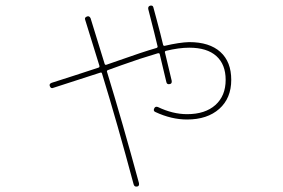

<svg xmlns="http://www.w3.org/2000/svg" viewBox="-20 -637 1040 705"><path d="M175.8 -314.5Q167 -310.5 163.1 -320.3Q159.2 -329.1 169.9 -333Q247.1 -357.4 341.8 -388.7Q346.7 -390.6 344.7 -396.5Q315.4 -490.2 293 -563.5Q289.1 -572.3 298.8 -576.2Q307.6 -580.1 312.5 -570.3Q330.1 -514.6 364.3 -402.3Q366.2 -397.5 371.1 -399.4Q374 -400.4 392.1 -406.7Q410.2 -413.1 418.9 -416Q501 -445.3 554.7 -460.9Q559.6 -462.9 558.6 -466.8Q550.8 -501 524.4 -603.5Q522.5 -613.3 531.2 -616.2Q541 -618.2 543 -610.4Q546.9 -595.7 554.7 -566.9Q562.5 -538.1 568.4 -515.1Q574.2 -492.2 579.1 -471.7Q581.1 -467.8 585 -468.8Q638.7 -481.4 674.8 -482.4Q749 -482.4 789.1 -446.3Q829.1 -410.2 829.1 -343.8Q829.1 -276.4 785.2 -237.3Q741.2 -198.2 667 -198.2Q609.4 -198.2 550.8 -225.6Q541 -229.5 546.9 -240.2Q550.8 -247.1 559.6 -244.1Q614.3 -217.8 667 -217.8Q733.4 -217.8 771 -251.5Q808.6 -285.2 808.6 -343.8Q808.6 -400.4 774.4 -431.2Q740.2 -461.9 674.8 -461.9Q636.7 -461.9 588.9 -450.2Q584 -448.2 585.9 -443.4Q590.8 -423.8 599.1 -388.2Q607.4 -352.5 610.4 -340.8Q612.3 -329.1 602.5 -328.1Q592.8 -326.2 590.8 -335.9Q571.3 -418.9 566.4 -438.5Q565.4 -442.4 559.6 -441.4Q493.2 -421.9 425.8 -397.5Q411.1 -392.6 377 -379.9Q371.1 -377.9 373 -373Q430.7 -184.6 490.2 35.2Q492.2 46.9 483.4 47.9Q473.6 49.8 470.7 40Q411.1 -182.6 354.5 -367.2Q353.5 -372.1 347.7 -370.1Q252.9 -338.9 175.8 -314.5Z"/></svg>

Font: Rounded-X Mgen+ 2m thin
Style: Regular
Weight: 100
Designer: [Source Han Sans]
Ryoko NISHIZUKA  (kana & ideographs); Paul D. Hunt (Latin, Greek & Cyrillic); Wenlong ZHANG  (bopomofo
Version: Version 1.059.20150602